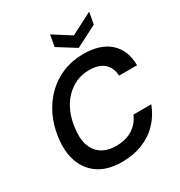

<svg xmlns="http://www.w3.org/2000/svg" viewBox="-214 -1073 1150 1230"><g transform="rotate(-30 361.0 -458.0)"><path d="M331 12Q229 12 162.5 -31Q96 -74 68 -151Q40 -228 54 -329Q65 -413 99 -483Q133 -553 186 -604.5Q239 -656 308 -684Q377 -712 458 -712Q584 -712 652.5 -650.5Q721 -589 722 -477H589Q586 -537 548.5 -570.5Q511 -604 438 -604Q386 -604 342 -584Q298 -564 263.5 -528Q229 -492 206.5 -441.5Q184 -391 177 -330Q166 -256 183.5 -204Q201 -152 243 -124Q285 -96 349 -96Q422 -96 471.5 -128Q521 -160 544 -215H676Q649 -144 600 -93Q551 -42 482.5 -15Q414 12 331 12ZM628 -928 612 -841 454 -760 323 -842 338 -927 467 -845Z"/></g></svg>

Font: DM Sans 36pt SemiBold
Style: Italic
Weight: 600
Italic angle: -10°
Designer: Colophon Foundry, Jonny Pinhorn
Foundry: Colophon Foundry
Version: Version 4.004;gftools[0.9.30]